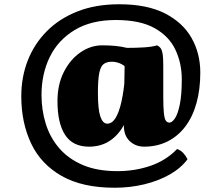

<svg xmlns="http://www.w3.org/2000/svg" viewBox="-20 -680 1041 902"><path d="M718 -467Q730 -461 736 -451.5Q742 -442 744.5 -424Q747 -406 747 -371V-228Q747 -174 750 -147.5Q753 -121 759.5 -112.5Q766 -104 776 -104Q788 -104 801.5 -123.5Q815 -143 824.5 -188Q834 -233 834 -308Q834 -383 804 -446.5Q774 -510 706 -548Q638 -586 524 -586Q408 -586 330 -538.5Q252 -491 213.5 -411.5Q175 -332 175 -234Q175 -163 195 -98.5Q215 -34 258 16Q301 66 368.5 95Q436 124 532 124Q614 124 687 99Q760 74 812 20Q829 26 841 39Q853 52 861 68Q830 110 777 140Q724 170 657.5 186Q591 202 519 202Q367 202 269.5 146.5Q172 91 126 -6.5Q80 -104 80 -228Q80 -318 110.5 -396Q141 -474 200 -533.5Q259 -593 344.5 -626.5Q430 -660 540 -660Q671 -660 755 -617Q839 -574 880 -501.5Q921 -429 921 -339Q921 -260 903 -195.5Q885 -131 850.5 -85.5Q816 -40 767 -15.5Q718 9 657 9Q617 9 589.5 -17Q562 -43 562 -89Q562 -116 562.5 -162.5Q563 -209 563.5 -263Q564 -317 565.5 -368Q567 -419 569 -455Q620 -455 658 -457.5Q696 -460 718 -467ZM460 -467Q492 -467 520 -464.5Q548 -462 582 -454L576 -360Q560 -376 541.5 -383Q523 -390 506 -390Q482 -390 467.5 -379.5Q453 -369 446.5 -338Q440 -307 440 -243Q440 -166 451.5 -132.5Q463 -99 484 -99Q506 -99 522.5 -125Q539 -151 550.5 -202Q562 -253 568 -328L621 -343Q617 -262 601.5 -197.5Q586 -133 558.5 -86.5Q531 -40 491 -15.5Q451 9 398 9Q322 9 286 -46Q250 -101 250 -205Q250 -283 280 -342Q310 -401 358 -434Q406 -467 460 -467Z"/></svg>

Font: Vollkorn Black
Style: Regular
Weight: 900
Designer: Friedrich Althausen
Foundry: Friedrich Althausen
Version: Version 5.000